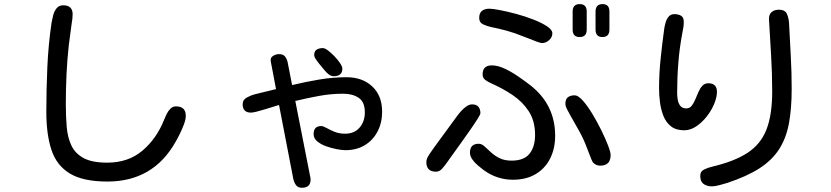

<svg xmlns="http://www.w3.org/2000/svg" viewBox="-20 -847 4040 933"><path d="M502 35.2Q383.8 35.2 319.3 -3.9Q254.9 -43 230 -118.7Q205.1 -194.3 205.1 -302.7Q205.1 -410.2 210 -520Q214.8 -629.9 230.5 -736.3Q233.4 -752.9 238.3 -772.5Q243.2 -792 254.9 -806.6Q266.6 -821.3 287.1 -821.3Q333 -821.3 333 -777.3Q333 -766.6 331.5 -754.4Q330.1 -742.2 328.1 -731.4Q325.2 -706.1 321.3 -680.2Q317.4 -654.3 314.5 -628.9Q306.6 -557.6 303.2 -485.8Q299.8 -414.1 299.8 -341.8Q299.8 -282.2 304.2 -230.5Q308.6 -178.7 327.1 -139.6Q345.7 -100.6 386.7 -78.6Q427.7 -56.6 501 -56.6Q603.5 -56.6 672.4 -115.2Q741.2 -173.8 777.3 -264.6Q782.2 -277.3 789.6 -292.5Q796.9 -307.6 808.1 -318.8Q819.3 -330.1 835 -330.1Q882.8 -330.1 882.8 -284.2Q882.8 -266.6 874 -243.2Q865.2 -219.7 854 -196.8Q842.8 -173.8 834 -159.2Q725.6 35.2 502 35.2Z M1602.5 -476.6Q1588.9 -476.6 1577.1 -485.8Q1565.4 -495.1 1557.6 -504.9Q1551.8 -512.7 1539.6 -526.9Q1527.3 -541 1517.1 -555.7Q1506.8 -570.3 1506.8 -579.1Q1506.8 -598.6 1519 -606Q1531.2 -613.3 1548.8 -613.3Q1558.6 -613.3 1574.2 -601.6Q1589.8 -589.8 1606 -572.8Q1622.1 -555.7 1632.8 -539.6Q1643.6 -523.4 1643.6 -513.7Q1643.6 -494.1 1632.3 -485.4Q1621.1 -476.6 1602.5 -476.6ZM1447.3 65.4Q1427.7 65.4 1418.5 52.7Q1409.2 40 1405.3 22.5L1335.9 -336.9Q1326.2 -334 1307.1 -328.1Q1288.1 -322.3 1266.1 -315.4Q1244.1 -308.6 1226.1 -304.2Q1208 -299.8 1199.2 -299.8Q1159.2 -299.8 1159.2 -340.8Q1159.2 -362.3 1180.2 -373.5Q1201.2 -384.8 1217.8 -388.7L1321.3 -414.1L1295.9 -547.9Q1292 -566.4 1306.6 -575.2Q1321.3 -584 1335.9 -584Q1355.5 -584 1364.7 -572.8Q1374 -561.5 1377.9 -543.9L1399.4 -433.6Q1463.9 -449.2 1530.8 -460.4Q1597.7 -471.7 1664.1 -471.7Q1741.2 -471.7 1789.1 -426.8Q1836.9 -381.8 1836.9 -303.7Q1836.9 -251 1814.9 -208.5Q1793 -166 1752.9 -141.6Q1712.9 -117.2 1658.2 -117.2Q1642.6 -117.2 1616.7 -122.1Q1590.8 -127 1564.9 -136.2Q1539.1 -145.5 1521.5 -160.2Q1503.9 -174.8 1503.9 -195.3Q1503.9 -234.4 1541 -234.4Q1550.8 -234.4 1566.9 -225.1Q1583 -215.8 1606 -206.5Q1628.9 -197.3 1656.2 -197.3Q1702.1 -197.3 1727.5 -227.1Q1752.9 -256.8 1752.9 -300.8Q1752.9 -351.6 1723.1 -371.6Q1693.4 -391.6 1647.5 -391.6Q1588.9 -391.6 1530.3 -380.9Q1471.7 -370.1 1415 -356.4L1486.3 5.9Q1487.3 9.8 1488.3 15.1Q1489.3 20.5 1489.3 25.4Q1489.3 65.4 1447.3 65.4Z M2796.9 -667Q2762.7 -667 2762.7 -703.1V-791Q2762.7 -827.1 2796.9 -827.1Q2831.1 -827.1 2831.1 -791V-703.1Q2831.1 -667 2796.9 -667ZM2907.2 -667Q2874 -667 2874 -703.1V-791Q2874 -827.1 2908.2 -827.1Q2941.4 -827.1 2941.4 -791V-703.1Q2941.4 -667 2907.2 -667ZM2613.3 -637.7Q2607.4 -637.7 2587.4 -645Q2567.4 -652.3 2547.4 -660.6Q2527.3 -668.9 2520.5 -670.9Q2482.4 -686.5 2443.8 -697.3Q2405.3 -708 2365.2 -715.8Q2347.7 -719.7 2328.1 -728.5Q2308.6 -737.3 2308.6 -759.8Q2308.6 -783.2 2321.8 -793.9Q2335 -804.7 2357.4 -804.7Q2374 -804.7 2409.7 -797.9Q2445.3 -791 2488.8 -779.3Q2532.2 -767.6 2572.3 -752Q2612.3 -736.3 2638.2 -719.2Q2664.1 -702.1 2664.1 -685.5Q2664.1 -666 2648.4 -651.9Q2632.8 -637.7 2613.3 -637.7ZM2472.7 26.4Q2393.6 26.4 2329.1 -21.5Q2317.4 -30.3 2301.8 -43.5Q2286.1 -56.6 2274.9 -72.8Q2263.7 -88.9 2263.7 -105.5Q2263.7 -148.4 2306.6 -148.4Q2320.3 -148.4 2334 -136.2Q2347.7 -124 2365.2 -107.4Q2382.8 -90.8 2407.2 -78.6Q2431.6 -66.4 2465.8 -66.4Q2526.4 -66.4 2553.2 -100.1Q2580.1 -133.8 2580.1 -191.4Q2580.1 -258.8 2549.8 -305.7Q2519.5 -352.5 2470.7 -385.3Q2421.9 -418 2366.2 -442.4Q2352.5 -448.2 2338.9 -458Q2325.2 -467.8 2325.2 -485.4Q2325.2 -529.3 2370.1 -529.3Q2399.4 -529.3 2434.1 -512.7Q2468.8 -496.1 2501 -473.6Q2533.2 -451.2 2554.7 -434.6Q2677.7 -339.8 2677.7 -187.5Q2677.7 -125 2653.3 -76.7Q2628.9 -28.3 2583 -1Q2537.1 26.4 2472.7 26.4ZM2896.5 -42Q2877 -42 2862.3 -56.6Q2859.4 -59.6 2853 -74.7Q2846.7 -89.8 2840.8 -106Q2835 -122.1 2833 -126Q2817.4 -168.9 2795.4 -208.5Q2773.4 -248 2751 -287.1Q2745.1 -297.9 2736.3 -314.5Q2727.5 -331.1 2727.5 -342.8Q2727.5 -365.2 2739.7 -374.5Q2752 -383.8 2772.5 -383.8Q2789.1 -383.8 2811.5 -358.9Q2834 -334 2857.4 -295.4Q2880.9 -256.8 2901.4 -215.3Q2921.9 -173.8 2934.6 -140.6Q2947.3 -107.4 2947.3 -93.8Q2947.3 -42 2896.5 -42ZM2098.6 -12.7Q2051.8 -12.7 2051.8 -59.6Q2051.8 -76.2 2066.4 -97.2Q2081.1 -118.2 2089.8 -130.9L2201.2 -283.2Q2209 -293.9 2220.7 -307.1Q2232.4 -320.3 2246.6 -330.1Q2260.7 -339.8 2274.4 -339.8Q2294.9 -339.8 2304.7 -328.1Q2314.5 -316.4 2314.5 -296.9Q2314.5 -291 2300.3 -268.6Q2286.1 -246.1 2264.6 -215.3Q2243.2 -184.6 2220.2 -152.3Q2197.3 -120.1 2178.7 -94.7Q2160.2 -69.3 2152.3 -57.6Q2143.6 -44.9 2129.9 -28.8Q2116.2 -12.7 2098.6 -12.7Z M3440.4 58.6Q3415 58.6 3398.9 46.9Q3382.8 35.2 3382.8 7.8Q3382.8 -14.6 3402.8 -23.9Q3422.9 -33.2 3440.4 -37.1Q3548.8 -62.5 3612.8 -104.5Q3676.8 -146.5 3704.6 -217.8Q3732.4 -289.1 3732.4 -402.3Q3732.4 -489.3 3727.1 -577.6Q3721.7 -666 3716.8 -752.9Q3715.8 -776.4 3729.5 -788.1Q3743.2 -799.8 3764.6 -799.8Q3795.9 -799.8 3804.7 -777.8Q3813.5 -755.9 3814.5 -730.5Q3818.4 -652.3 3822.8 -573.2Q3827.1 -494.1 3827.1 -415Q3827.1 -318.4 3813.5 -246.1Q3799.8 -173.8 3765.1 -120.6Q3730.5 -67.4 3669.4 -28.3Q3608.4 10.7 3513.7 42Q3500 45.9 3477.5 52.2Q3455.1 58.6 3440.4 58.6ZM3304.7 -213.9Q3264.6 -213.9 3240.2 -233.4Q3215.8 -252.9 3203.6 -284.2Q3191.4 -315.4 3187 -350.6Q3182.6 -385.7 3182.6 -417Q3182.6 -489.3 3190.4 -563.5Q3198.2 -637.7 3208 -709Q3210 -722.7 3214.8 -738.8Q3219.7 -754.9 3229.5 -766.6Q3239.3 -778.3 3256.8 -778.3Q3276.4 -778.3 3289.6 -770.5Q3302.7 -762.7 3302.7 -741.2Q3302.7 -727.5 3300.8 -714.4Q3298.8 -701.2 3295.9 -687.5Q3282.2 -616.2 3276.4 -543Q3270.5 -469.7 3270.5 -397.5Q3270.5 -382.8 3272.9 -364.7Q3275.4 -346.7 3285.2 -333.5Q3294.9 -320.3 3314.5 -320.3Q3331.1 -320.3 3340.8 -332.5Q3350.6 -344.7 3358.4 -363.3Q3366.2 -381.8 3374 -399.9Q3381.8 -418 3393.1 -430.2Q3404.3 -442.4 3421.9 -442.4Q3463.9 -442.4 3463.9 -400.4Q3463.9 -375 3450.7 -342.8Q3437.5 -310.5 3414.6 -281.2Q3391.6 -252 3363.3 -232.9Q3335 -213.9 3304.7 -213.9Z"/></svg>

Font: Kosugi Maru
Style: Regular
Weight: 400
Designer: MOTOYA
Version: Version 4.002